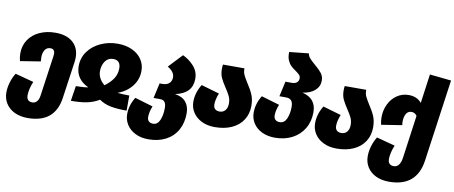

<svg xmlns="http://www.w3.org/2000/svg" viewBox="-109 -1112 3992 1688"><g transform="rotate(10 1887.0 -268.5)"><path d="M518 -369Q518 -349 515 -328L468 1Q435 227 193 227Q126 227 76 203Q26 179 -1.5 136Q-29 93 -29 38Q-29 -7 -15 -53.5Q-1 -100 23 -138L188 -94Q175 -64 167 -31Q159 2 159 29Q159 85 211 85Q234 85 250.5 67Q267 49 272 13L323 -345Q325 -361 325 -368Q325 -412 286 -412Q253 -412 236.5 -385.5Q220 -359 220 -319Q220 -297 222 -283L41 -254Q32 -287 32 -322Q32 -392 67.5 -444.5Q103 -497 165.5 -525.5Q228 -554 306 -554Q406 -554 462 -505Q518 -456 518 -369Z M1108 -354Q1108 -278 1061.5 -218Q1015 -158 935 -128Q981 -123 1040 -123V12Q951 12 894.5 0.5Q838 -11 794 -42Q741 -11 683.5 0.5Q626 12 542 12L563 -123Q630 -123 673 -131Q616 -157 586.5 -199.5Q557 -242 557 -300Q557 -375 599 -432.5Q641 -490 711 -522Q781 -554 862 -554Q934 -554 990 -528.5Q1046 -503 1077 -457.5Q1108 -412 1108 -354ZM809 -174Q858 -209 885 -250Q912 -291 912 -343Q912 -378 895.5 -396.5Q879 -415 847 -415Q800 -415 774.5 -378Q749 -341 749 -290Q749 -224 809 -174Z M1564 -56Q1564 29 1528.5 93Q1493 157 1426.5 192Q1360 227 1271 227Q1204 227 1154 202Q1104 177 1077 134.5Q1050 92 1050 41Q1050 -39 1096 -112L1258 -64Q1236 -11 1236 33Q1236 58 1249.5 71.5Q1263 85 1289 85Q1328 85 1347.5 40Q1367 -5 1367 -68Q1367 -104 1354 -121.5Q1341 -139 1312 -139H1254L1284 -274H1309Q1349 -274 1370 -294Q1391 -314 1391 -347Q1391 -396 1329 -432L1444 -554Q1498 -530 1542 -482Q1586 -434 1586 -368Q1586 -303 1549 -262.5Q1512 -222 1434 -205Q1499 -196 1531.5 -157Q1564 -118 1564 -56Z M1828 20H1827Q1760 20 1709.5 -5Q1659 -30 1631.5 -72.5Q1604 -115 1604 -167Q1604 -249 1651 -324L1813 -277Q1790 -220 1790 -176Q1790 -150 1804.5 -136Q1819 -122 1846 -122Q1877 -122 1896 -144.5Q1915 -167 1915 -206Q1915 -241 1902 -269Q1889 -297 1862 -337Q1832 -382 1816.5 -415.5Q1801 -449 1801 -495Q1801 -515 1804 -534H1996V-525Q1996 -498 2007.5 -474Q2019 -450 2043 -412Q2077 -361 2095 -318.5Q2113 -276 2113 -219Q2113 -148 2078 -93.5Q2043 -39 1978.5 -9.5Q1914 20 1828 20Z M2660 -259Q2660 -176 2622 -112.5Q2584 -49 2517 -14.5Q2450 20 2364 20Q2298 20 2247.5 -4.5Q2197 -29 2170 -71.5Q2143 -114 2143 -165Q2143 -246 2189 -319L2351 -271Q2329 -218 2329 -174Q2329 -149 2343 -135.5Q2357 -122 2382 -122Q2424 -122 2443.5 -167Q2463 -212 2463 -272Q2463 -310 2448 -328Q2433 -346 2399 -346H2341L2371 -481H2429Q2458 -481 2473.5 -495Q2489 -509 2489 -532Q2489 -550 2477.5 -562Q2466 -574 2442 -591Q2415 -609 2397.5 -626.5Q2380 -644 2368 -673Q2356 -702 2358 -744L2531 -762Q2534 -739 2550.5 -720Q2567 -701 2600 -673Q2641 -639 2662.5 -611Q2684 -583 2684 -546Q2684 -493 2645 -458Q2606 -423 2535 -412Q2660 -383 2660 -259Z M2915 20H2914Q2847 20 2796.5 -5Q2746 -30 2718.5 -72.5Q2691 -115 2691 -167Q2691 -249 2738 -324L2900 -277Q2877 -220 2877 -176Q2877 -150 2891.5 -136Q2906 -122 2933 -122Q2964 -122 2983 -144.5Q3002 -167 3002 -206Q3002 -241 2989 -269Q2976 -297 2949 -337Q2919 -382 2903.5 -415.5Q2888 -449 2888 -495Q2888 -515 2891 -534H3083V-525Q3083 -498 3094.5 -474Q3106 -450 3130 -412Q3164 -361 3182 -318.5Q3200 -276 3200 -219Q3200 -148 3165 -93.5Q3130 -39 3065.5 -9.5Q3001 20 2915 20Z M3803 -744 3700 -11Q3666 227 3419 227Q3352 227 3302 203Q3252 179 3224.5 136Q3197 93 3197 38Q3197 -7 3211 -53.5Q3225 -100 3249 -138L3414 -94Q3401 -64 3393 -31Q3385 2 3385 29Q3385 85 3437 85Q3492 85 3505 -3L3558 -385Q3540 -412 3509 -412Q3478 -412 3462 -384.5Q3446 -357 3446 -315Q3446 -298 3449 -283L3265 -254Q3257 -286 3257 -319Q3257 -383 3283 -437Q3309 -491 3355.5 -522.5Q3402 -554 3459 -554Q3534 -554 3575 -504L3611 -764Z"/></g></svg>

Font: FiraGO Heavy
Style: Italic
Weight: 900
Italic angle: -8°
Designer: bBox Type GmbH
Foundry: bBox Type GmbH
Version: Version 1.001